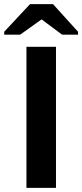

<svg xmlns="http://www.w3.org/2000/svg" viewBox="-62 -916 400 936"><path d="M318.4 -761.2V-747.1H240.7L141.6 -820.8H139.6L36.6 -747.1H-41.5V-761.2L84.5 -896H196.3ZM66.9 0V-688H210.9V0Z"/></svg>

Font: TypoPRO Liberation Sans
Style: Bold
Weight: 700
Designer: Steve Matteson
Foundry: Ascender Corporation
Version: Version 2.00.1